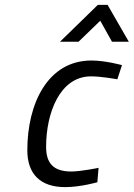

<svg xmlns="http://www.w3.org/2000/svg" viewBox="-20 -758 548 787"><path d="M302 -587 391 -673 439 -587H508L421 -738H381L226 -587ZM355 -510C176 -510 92 -334 92 -142C92 -45 145 9 247 9C310 9 379 -11 379 -11L384 -70C384 -70 311 -55 272 -55C197 -55 169 -91 169 -156C169 -296 226 -445 353 -445C396 -445 461 -433 461 -433L480 -491C480 -491 412 -510 355 -510Z"/></svg>

Font: RazerF5
Style: Italic
Weight: 400
Foundry: Razer Inc.
Version: Version 2